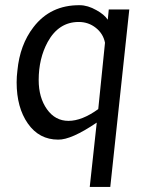

<svg xmlns="http://www.w3.org/2000/svg" viewBox="-20 -532 551 749"><path d="M330.1 197.3 357.4 -53.7Q257.8 13.7 207 12.7Q132.8 12.7 88.9 -49.8Q44.9 -112.3 44.9 -210.9Q44.9 -233.4 47.9 -256.8Q57.6 -357.4 110.4 -425.8Q176.8 -512.7 291 -511.7Q322.3 -511.7 356.4 -492.2Q386.7 -475.6 400.4 -455.1L404.3 -495.1H484.4L410.2 197.3ZM389.6 -365.2Q382.8 -400.4 354 -423.3Q325.2 -446.3 287.1 -446.3Q209 -446.3 166 -368.2Q130.9 -303.7 130.9 -219.7Q130.9 -151.4 163.1 -106Q195.3 -60.5 247.1 -60.5Q299.8 -60.5 363.3 -106.4Z"/></svg>

Font: Puritan
Style: Italic
Weight: 400
Version: 2.0a